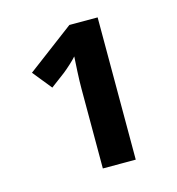

<svg xmlns="http://www.w3.org/2000/svg" viewBox="-74 -909 515 558"><g transform="rotate(-15 184.0 -630.0)"><path d="M268 -844V-416H169V-656Q169 -678 170.5 -707.5Q172 -737 173 -752Q166 -744 154 -733Q142 -722 132 -714L88 -681L42 -738L183 -844Z"/></g></svg>

Font: Noto Sans SemiBold
Style: Regular
Weight: 600
Designer: Monotype Design Team
Foundry: Monotype Imaging Inc.
Version: Version 2.007